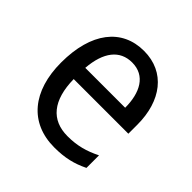

<svg xmlns="http://www.w3.org/2000/svg" viewBox="-150 -673 810 810"><g transform="rotate(45 255.0 -268.0)"><path d="M264 -546C132 -546 51 -443 51 -264C51 -94 137 10 284 10C347 10 392 -1 441 -25V-100C391 -75 347 -63 290 -63C193 -63 140 -127 138 -252H464V-306C464 -447 391 -546 264 -546ZM263 -476C342 -476 377 -409 377 -320H139C147 -421 190 -476 263 -476Z"/></g></svg>

Font: Noto Sans Myanmar UI SemiCondensed
Style: Regular
Weight: 400
Width: 4
Designer: Monotype Design Team
Foundry: Monotype Imaging Inc.
Version: Version 2.103